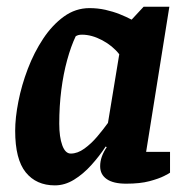

<svg xmlns="http://www.w3.org/2000/svg" viewBox="-20 -537 562 568"><path d="M142.3 11.4Q87.3 11.4 56.1 -27.2Q24.9 -65.8 24.9 -150Q24.9 -188.8 34.4 -236.8Q43.8 -284.9 62.3 -333.4Q80.8 -381.9 107.7 -422.5Q134.6 -463.1 169 -488Q203.5 -513 244.8 -513Q269 -513 291.7 -508Q314.3 -502.9 334.2 -495Q354 -487.1 369.4 -478.9L404.8 -517H481L412.3 -87.7H483V-26.2Q481 -24.2 465.4 -16.3Q449.8 -8.4 422.2 -1Q394.5 6.4 353.3 6.4Q315.1 6.4 295.7 -7.2Q276.3 -20.7 276.3 -45.2Q276.3 -59.6 281.2 -73.5Q286.1 -87.4 295.7 -101.6L292.7 -103.6Q274 -75.1 250.1 -48.6Q226.2 -22.1 199 -5.4Q171.8 11.4 142.3 11.4ZM189.3 -82.7Q209.4 -82.7 229.5 -97.3Q249.7 -111.8 267.6 -132.9Q285.4 -154 299.4 -173.4L332.8 -376.5Q313.3 -401.5 282.3 -418Q251.3 -434.4 222.7 -434.4Q216.1 -434.4 211.8 -433.2Q207.4 -431.9 204 -429.8Q189.9 -400.3 178.7 -359.4Q167.5 -318.6 161.4 -271Q155.3 -223.4 155.3 -171Q155.3 -131.4 164.3 -107Q173.2 -82.7 189.3 -82.7Z"/></svg>

Font: Faustina Light
Style: Italic
Weight: 300
Italic angle: -8°
Designer: Alfonso Garcia
Foundry: http://www.omnibus-type.com
Version: Version 1.200